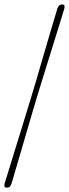

<svg xmlns="http://www.w3.org/2000/svg" viewBox="-21 -748 318 886"><path d="M120.5 -291.5Q131 -325 146.8 -379.2Q162.5 -433.5 180.5 -495Q198.5 -556.5 215.2 -613Q232 -669.5 243.5 -707.5Q249.5 -727.5 265.5 -727.5Q281.5 -727.5 275.5 -707.5Q268 -682 255.2 -641Q242.5 -600 227.5 -551.8Q212.5 -503.5 197.2 -454.5Q182 -405.5 168.8 -363Q155.5 -320.5 147 -291.5Q139 -264.5 127 -224.2Q115 -184 101.8 -138.2Q88.5 -92.5 75.2 -47.2Q62 -2 50.8 36Q39.5 74 32.5 98Q27 118 10.5 118Q-5 118 0.5 98Q11.5 62.5 27.8 9.8Q44 -43 61.8 -100.5Q79.5 -158 95.2 -209Q111 -260 120.5 -291.5Z"/></svg>

Font: Fraunces144ptSuperSoftThinItalic
Style: Italic
Weight: 100
Italic angle: -16°
Version: Version 1.000;[0bf87f6ff]